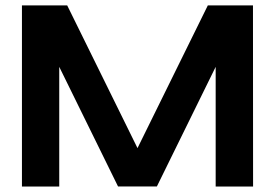

<svg xmlns="http://www.w3.org/2000/svg" viewBox="-20 -680 1003 700"><path d="M410.3 -0.3 196 -436.3V0H60V-660.3H225L481.3 -140L737.7 -660.3H902.3L902.7 0H766.3V-436.3L552 -0.3Z"/></svg>

Font: Nata Sans
Style: Regular
Weight: 400
Designer: Daniel Uzquiano Cruz
Version: Version 1.001